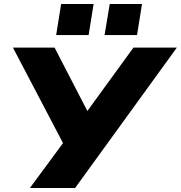

<svg xmlns="http://www.w3.org/2000/svg" viewBox="-20 -944 908 964"><path d="M130 0 310 -244 314 -192 45 -705H254L432 -361H400L650 -705H868L357 0ZM505 -768 531 -924H693L668 -768ZM262 -768 287 -924H450L425 -768Z"/></svg>

Font: Nunito Sans 10pt SemiExpanded Black
Style: Italic
Weight: 900
Width: 6
Italic angle: -9°
Designer: Vernon Adams
Foundry: Vernon Adams
Version: Version 3.101;gftools[0.9.27]